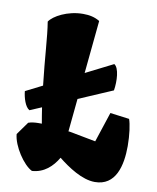

<svg xmlns="http://www.w3.org/2000/svg" viewBox="-85 -813 727 888"><g transform="rotate(10 279.0 -369.0)"><path d="M126 9.8C182.6 6.3 220.7 -29.8 246.1 -73.2C293.9 -35.2 360.8 9.8 420.9 9.8C519.5 9.8 542.5 -88.4 542.5 -180.2C542.5 -232.4 535.2 -282.7 526.9 -305.2L437 -316.9L390.6 -175.8L267.1 -199.2L260.7 -199.7L275.9 -354.5L435.1 -422.9C442.4 -467.8 439 -528.8 415.5 -543L287.6 -478.5L312 -727.1C288.6 -741.2 264.2 -746.6 233.4 -746.6C160.6 -746.6 96.2 -710.9 78.1 -683.1C89.8 -612.8 93.3 -518.1 108.4 -387.7L29.8 -348.1C32.7 -317.9 44.9 -276.4 65.9 -264.6L121.1 -288.1C124.5 -264.2 128.9 -239.3 133.3 -213.4H117.7C101.1 -213.4 83.5 -211.4 70.3 -206.5L26.9 -146C31.2 -90.8 85 -9.8 126 9.8Z"/></g></svg>

Font: Fruktur
Style: Regular
Weight: 400
Designer: Viktoriya Grabowska
Foundry: Viktoriya Grabowska
Version: Version 1.002